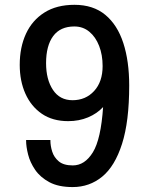

<svg xmlns="http://www.w3.org/2000/svg" viewBox="-20 -767 622 798"><path d="M282 10.5Q223 10.5 185.2 -9.8Q147.5 -30 126.2 -61Q105 -92 96.8 -124.8Q88.5 -157.5 88.5 -182.5V-185H189.5V-182.5Q189.5 -160.5 197 -136.8Q204.5 -113 224.5 -96.2Q244.5 -79.5 282.5 -79.5Q332.5 -79.5 366 -134Q399.5 -188.5 408.5 -322Q383.5 -295 346 -279.2Q308.5 -263.5 263.5 -263.5Q198.5 -263.5 153.8 -294.2Q109 -325 85.5 -377.8Q62 -430.5 62 -497.5Q62 -570.5 88 -626.8Q114 -683 164.8 -715Q215.5 -747 289.5 -747Q367.5 -747 417.8 -705.2Q468 -663.5 492.5 -588.2Q517 -513 517 -411.5Q517 -262 487.2 -169Q457.5 -76 404.8 -32.8Q352 10.5 282 10.5ZM281.5 -350.5Q336 -350.5 371.2 -388.8Q406.5 -427 406.5 -492.5Q406.5 -539 392 -576.2Q377.5 -613.5 351.2 -635.2Q325 -657 289 -657Q230.5 -657 201 -617Q171.5 -577 171.5 -504.5Q171.5 -436.5 200 -393.5Q228.5 -350.5 281.5 -350.5Z"/></svg>

Font: Epilogue Medium
Style: Regular
Weight: 500
Designer: Tyler Finck
Foundry: Etcetera Type Co
Version: Version 2.111; ttfautohint (v1.8.3)